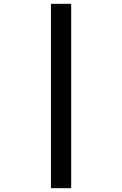

<svg xmlns="http://www.w3.org/2000/svg" viewBox="-20 -843 640 1006"><path d="M247 143V-823H353V143Z"/></svg>

Font: Iosevka Slab Semibold Extended
Style: Regular
Weight: 600
Width: 7
Monospace: yes
Designer: Belleve Invis
Foundry: Belleve Invis
Version: Version 11.1.0; ttfautohint (v1.8.3)